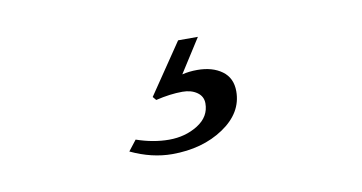

<svg xmlns="http://www.w3.org/2000/svg" viewBox="-35 -76 612 325"><g transform="rotate(-10 270.5 87.0)"><path d="M275 80Q254 80 229 86L224 80L283 -7H317L280 51Q292 48 306 48Q332 48 348.5 60Q365 72 365 95Q365 132 328.5 156.5Q292 181 240 181Q205 181 169 164L183 146Q212 156 239 156Q267 156 288.5 142.5Q310 129 310 106Q310 94 300 87Q290 80 275 80Z"/></g></svg>

Font: Linux Libertine O
Style: Italic
Weight: 400
Italic angle: -12°
Designer: Philipp H. Poll
Foundry: Philipp H. Poll
Version: Version 5.1.6